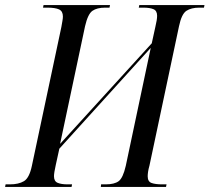

<svg xmlns="http://www.w3.org/2000/svg" viewBox="-47 -734 823 754"><path d="M-27 0 -25 -10H-8Q26 -10 47 -22.5Q68 -35 78 -82L194 -628Q196 -640 198 -651Q200 -662 200 -669Q200 -690 185 -697Q170 -704 139 -704H122L124 -714H385L383 -704H366Q334 -704 316 -691.5Q298 -679 287 -631L189 -169L549 -564L563 -628Q570 -657 570 -672Q570 -692 555.5 -698Q541 -704 516 -704H498L500 -714H756L754 -704H736Q704 -704 685 -691.5Q666 -679 656 -631L540 -84Q536 -70 534.5 -59.5Q533 -49 533 -42Q533 -21 548 -15.5Q563 -10 590 -10H607L605 0H349L350 -10H368Q402 -10 419 -22.5Q436 -35 447 -83L545 -546L186 -150L172 -86Q165 -55 165 -42Q165 -22 179.5 -16Q194 -10 218 -10H236L234 0Z"/></svg>

Font: Noto Serif Display Condensed
Style: Italic
Weight: 400
Width: 3
Italic angle: -12°
Designer: Monotype Design Team
Foundry: Monotype Imaging Inc.
Version: Version 2.009